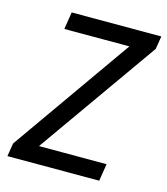

<svg xmlns="http://www.w3.org/2000/svg" viewBox="-106 -788 757 871"><g transform="rotate(15 272.0 -352.5)"><path d="M10 0 20 -62 443 -663 446 -624H110L123 -705H544L534 -644L109 -42L107 -81H454L441 0Z"/></g></svg>

Font: Nunito Sans 7pt Condensed Medium
Style: Italic
Weight: 500
Width: 3
Italic angle: -9°
Designer: Vernon Adams
Foundry: Vernon Adams
Version: Version 3.101;gftools[0.9.27]